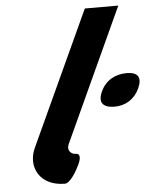

<svg xmlns="http://www.w3.org/2000/svg" viewBox="-58 -808 761 960"><g transform="rotate(-5 322.5 -328.0)"><path d="M229 104C254 104 287 50 303 16C315 -9 323 -40 295 -40C274 -40 251 -60 264 -90L572 -760H404L94 -87C53 2 100 104 229 104ZM584 -420C525 -420 477 -392 453 -339C429 -286 451 -258 510 -258C564 -258 611 -286 635 -339C659 -392 641 -420 584 -420Z"/></g></svg>

Font: Passageway
Style: BdSuIt
Weight: 700
Foundry: Ascender Corporation
Version: Version 1.11